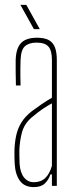

<svg xmlns="http://www.w3.org/2000/svg" viewBox="-20 -759 310 784"><path d="M118 5Q80 5 61.2 -20.8Q42.5 -46.5 40 -90Q39.5 -105 39 -118Q38.5 -131 39 -145Q40 -177 46 -205.2Q52 -233.5 67 -258.2Q82 -283 110 -305Q128 -318.5 149.2 -333Q170.5 -347.5 192 -360V-514Q192 -552.5 177.8 -568.8Q163.5 -585 129 -585Q99 -585 82.2 -570.5Q65.5 -556 64 -514Q63.5 -499.5 63.2 -482.2Q63 -465 63.2 -446.5Q63.5 -428 64 -410H45Q44.5 -437 44 -464.8Q43.5 -492.5 44 -514Q45 -546.5 54.5 -566.5Q64 -586.5 83 -595.8Q102 -605 131 -605Q161 -605 178.8 -595.5Q196.5 -586 204.2 -566Q212 -546 212 -514V0H192V-47H186Q178.5 -24.5 163 -9.8Q147.5 5 118 5ZM118 -15Q146.5 -15 164.5 -31.8Q182.5 -48.5 192 -82V-337Q175.5 -328 156.8 -315.8Q138 -303.5 110 -280Q79.5 -254 70 -219.5Q60.5 -185 59 -145Q59 -137 59.2 -121.5Q59.5 -106 60 -90Q62.5 -54 78 -34.5Q93.5 -15 118 -15ZM118.5 -640 63.5 -739H87.5L142.5 -640Z"/></svg>

Font: Big Shoulders Thin
Style: Regular
Weight: 100
Designer: Patric King
Foundry: XO Type Co
Version: Version 2.002